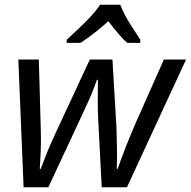

<svg xmlns="http://www.w3.org/2000/svg" viewBox="-20 -786 801 806"><path d="M79 0 57 -536H143L151 -250Q153 -195 151 -150.5Q149 -106 147 -77H151Q159 -98 170 -126.5Q181 -155 193.5 -183.5Q206 -212 216 -233L357 -536H452L469 -249Q470 -212 471 -163.5Q472 -115 470 -77H474Q487 -115 507 -166.5Q527 -218 551 -273L668 -536H761L513 0H407L392 -290Q390 -330 390.5 -367Q391 -404 391 -451H387Q374 -414 360.5 -382.5Q347 -351 323 -300L183 0ZM260 -606V-619Q277 -635 305 -661Q333 -687 359.5 -715.5Q386 -744 400 -766H485Q500 -727 525 -687.5Q550 -648 569 -619V-606H514Q496 -622 475.5 -646Q455 -670 435 -697Q405 -670 374.5 -646.5Q344 -623 318 -606Z"/></svg>

Font: Noto Sans IKEA
Style: Italic
Weight: 400
Italic angle: -12°
Designer: Monotype Design Team
Foundry: Monotype Imaging Inc.
Version: Version 2.001